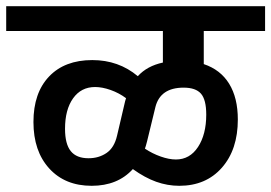

<svg xmlns="http://www.w3.org/2000/svg" viewBox="-42 -658 876 620"><path d="M616 -558V-451Q670 -433 698 -387.5Q726 -342 726 -272Q726 -175 674.5 -116.5Q623 -58 537 -58Q499 -58 462.5 -71Q426 -84 387 -112Q338 -58 254 -58Q168 -58 117 -114Q66 -170 66 -264Q66 -358 116.5 -411Q167 -464 256 -464Q341 -464 403 -412Q433 -445 484 -456V-558H-22V-638H814V-558ZM362 -331 365 -341Q342 -358 315 -367.5Q288 -377 265 -377Q220 -377 194 -340.5Q168 -304 168 -242Q168 -193 186.5 -170Q205 -147 244 -147Q277 -147 302 -164Q327 -181 336 -220ZM624 -288Q624 -336 607 -355.5Q590 -375 551 -375Q476 -375 460 -313L433 -202Q429 -186 426 -178Q450 -162 477 -152.5Q504 -143 526 -143Q571 -143 597.5 -183.5Q624 -224 624 -288Z"/></svg>

Font: AmikoBold
Style: Bold
Weight: 700
Designer: Pablo Impallari, Rodrigo Fuenzalida, Andres Torresi
Foundry: Impallari Type
Version: Version 1.000; ttfautohint (v1.3)